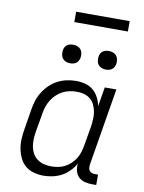

<svg xmlns="http://www.w3.org/2000/svg" viewBox="-99 -982 797 1059"><g transform="rotate(10 300.0 -453.0)"><path d="M219 8Q191 8 164 0.5Q137 -7 117 -24Q97 -41 85.5 -65.5Q74 -90 69 -116.5Q64 -143 65.5 -171.5Q67 -200 72 -228L90 -338Q94 -364 102 -389.5Q110 -415 124.5 -438.5Q139 -462 159.5 -482Q180 -502 204.5 -514.5Q229 -527 255 -532.5Q281 -538 307 -538Q334 -538 359.5 -531Q385 -524 403.5 -508Q422 -492 433.5 -469.5Q445 -447 450 -422L468 -530H533L461 -96Q460 -86 461 -77Q462 -68 467.5 -61.5Q473 -55 481.5 -52.5Q490 -50 499 -50H515V8H490Q469 8 449 2.5Q429 -3 415.5 -16.5Q402 -30 397 -50Q392 -70 395 -91Q382 -68 362.5 -48Q343 -28 319.5 -15.5Q296 -3 270 2.5Q244 8 219 8ZM252 -50Q271 -50 290.5 -53.5Q310 -57 327.5 -66Q345 -75 360.5 -89.5Q376 -104 386.5 -121Q397 -138 403 -157Q409 -176 412 -195L431 -305Q434 -326 435 -347Q436 -368 432.5 -388Q429 -408 420.5 -426Q412 -444 397 -456.5Q382 -469 362.5 -474.5Q343 -480 322 -480Q301 -480 281 -476Q261 -472 242.5 -462.5Q224 -453 208 -438Q192 -423 181 -405Q170 -387 163.5 -367.5Q157 -348 154 -328L135 -218Q132 -198 131.5 -177Q131 -156 135 -136.5Q139 -117 149 -100Q159 -83 175 -71.5Q191 -60 211 -55Q231 -50 252 -50ZM456 -628Q444 -628 432.5 -632.5Q421 -637 414 -646Q407 -655 405 -667.5Q403 -680 405 -693Q406 -701 410.5 -709.5Q415 -718 422.5 -723Q430 -728 439 -730Q448 -732 456 -732Q469 -732 480.5 -727.5Q492 -723 499 -714Q506 -705 508 -692.5Q510 -680 508 -667Q506 -659 501.5 -650.5Q497 -642 489.5 -637Q482 -632 473.5 -630Q465 -628 456 -628ZM256 -628Q244 -628 232.5 -632.5Q221 -637 214 -646Q207 -655 205 -667.5Q203 -680 205 -693Q206 -701 210.5 -709.5Q215 -718 222.5 -723Q230 -728 239 -730Q248 -732 256 -732Q269 -732 280.5 -727.5Q292 -723 299 -714Q306 -705 308 -692.5Q310 -680 308 -667Q306 -659 301.5 -650.5Q297 -642 289.5 -637Q282 -632 273.5 -630Q265 -628 256 -628ZM240 -856V-914H540V-856Z"/></g></svg>

Font: Iosevka Slab Light Extended
Style: Italic
Weight: 300
Width: 7
Italic angle: -9°
Monospace: yes
Designer: Belleve Invis
Foundry: Belleve Invis
Version: Version 11.1.0; ttfautohint (v1.8.3)